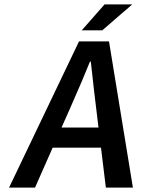

<svg xmlns="http://www.w3.org/2000/svg" viewBox="-20 -847 640 867"><path d="M349.1 -710 452.1 -827.1H577.1L441.9 -710ZM21 0 336.9 -660.2H472.2L580.1 0H458L436 -180.2H217.8L138.2 0ZM257.8 -271H424.8L415 -352.1Q405.3 -428.7 390.1 -568.8H386.2Q359.4 -500.5 293.9 -352.1Z"/></svg>

Font: Office Code Pro Medium Italic
Style: Regular
Weight: 500
Italic angle: -9°
Designer: Nathan Rutzky & Paul D. Hunt
Foundry: Adobe Systems Incorporated
Version: Version 1.004;PS 001.004;hotconv 1.0.70;makeotf.lib2.5.58329